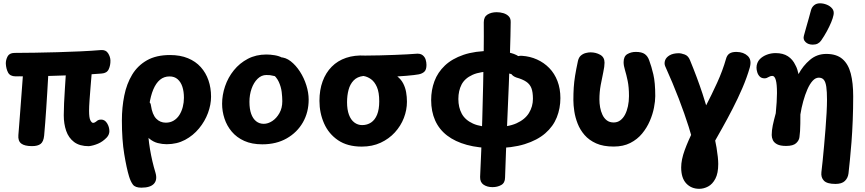

<svg xmlns="http://www.w3.org/2000/svg" viewBox="-20 -884 5316 1180"><path d="M526.1 14.4Q469.1 14.4 435.2 -11.3Q401.3 -37.1 386.6 -80.1Q371.9 -123 371.9 -175.9Q371.9 -206.9 373.8 -250Q375.8 -293.1 378.8 -338.4Q381.9 -383.8 384.1 -420.6Q357.3 -419.6 330.3 -418.8Q303.3 -418.1 276.3 -417.1Q273.1 -362.1 270.2 -312.7Q267.3 -263.2 264.2 -217.9Q261 -172.7 258 -131.1Q255 -89.4 251.3 -50.7Q247.6 -13.6 229.9 0.2Q212.3 14 176.6 14Q130.9 14 110.4 -1.9Q89.9 -17.8 92.9 -54Q94.6 -75.1 97.7 -114.2Q100.8 -153.3 104.6 -203.7Q108.3 -254.1 112.5 -308.9Q116.7 -363.7 120.4 -414.9Q109.2 -414.7 98 -415.1Q86.8 -415.4 75.3 -414.7Q41.9 -415.2 29.7 -438Q17.6 -460.8 15.8 -492.3Q15 -514.1 26 -536.1Q37 -558 67.7 -558.8Q126.7 -559 194.6 -560.1Q262.4 -561.2 333.4 -563.2Q404.4 -565.2 472.8 -568.3Q541.2 -571.4 601 -576.4Q630.6 -578.4 644.2 -556.9Q657.9 -535.4 658.7 -512.9Q659.4 -482.6 648.1 -458.3Q636.8 -434.1 604.4 -432.1Q589.4 -431.1 574.2 -429.9Q559 -428.7 543 -427.7Q540 -393.2 536.6 -350.6Q533.1 -307.9 530.3 -268.3Q527.4 -228.8 527.4 -202.9Q527.4 -159.7 535.6 -144.2Q543.8 -128.7 552.7 -128.7Q563.1 -130.2 568.7 -135.4Q574.2 -140.6 581.4 -144.8Q588.7 -149.1 601.9 -149.1Q624.2 -149.1 638.2 -126.3Q652.2 -103.6 652.2 -77.4Q652.2 -68.1 648.4 -58.3Q644.7 -48.6 636.9 -39.8Q611.8 -13.4 582.7 -1.1Q553.6 11.3 526.1 14.4Z M848.8 269.4Q810.7 269.4 796.6 250.3Q782.6 231.2 773.2 200.3Q758 150.3 743.6 63.5Q729.1 -23.3 729.1 -143.4Q729.1 -224.1 743.8 -296.6Q758.4 -369.1 792.3 -425.2Q826.2 -481.2 883.3 -513.5Q940.4 -545.8 1024.8 -545.8Q1087.8 -545.8 1135.1 -526.2Q1182.4 -506.7 1213.8 -471.7Q1245.2 -436.8 1261.2 -390.3Q1277.1 -343.9 1277.1 -290.1Q1277.1 -240.8 1258.2 -189.6Q1239.2 -138.3 1203.2 -94.7Q1167.2 -51 1117.2 -24.3Q1067.1 2.3 1004.7 2.3Q977.3 2.3 949.4 -4.8Q921.6 -12 897.1 -32.6Q872.6 -53.1 854 -91Q838.8 -131.8 839.2 -170.9Q839.7 -210.1 850.1 -235.8Q860.6 -261.6 874.4 -261.6Q886 -261.6 895.9 -256.8Q905.8 -252.1 907.6 -236.3Q915.9 -180 939.8 -155.1Q963.8 -130.1 999.2 -130.1Q1026.6 -130.1 1047.6 -142.9Q1068.7 -155.7 1082.6 -177.6Q1096.4 -199.6 1103.4 -226.9Q1110.4 -254.2 1110.4 -282.8Q1110.4 -321.3 1100.9 -350.6Q1091.3 -379.9 1071.7 -397.1Q1052 -414.3 1022 -414.3Q988 -414.3 963.3 -393.8Q938.6 -373.3 922.1 -334.1Q905.6 -294.9 897.3 -238.6Q889.1 -182.2 889.1 -111.1Q889.1 -42.4 901.8 32.8Q914.4 108.1 935.4 176.9Q948.3 220.8 926.2 245.1Q904.1 269.4 848.8 269.4Z M1715 -262Q1715 -287.6 1711.2 -319Q1707.3 -350.3 1693.4 -380.9Q1679.4 -411.6 1649 -434Q1639 -442 1633.5 -450.5Q1628 -459 1628 -473Q1628 -504.7 1651.1 -518.3Q1674.1 -532 1701 -532Q1735.2 -532 1766.7 -507.5Q1798.2 -483 1823.4 -444Q1848.6 -405 1862.8 -359.5Q1877 -314 1877 -272Q1877 -194 1841.6 -132Q1806.1 -70 1742.1 -33.5Q1678.1 3 1592 3Q1527.9 3 1481.3 -18Q1434.7 -39 1404.4 -75Q1374.1 -111 1359.6 -155.5Q1345 -200 1345 -246Q1345 -300 1363.3 -354Q1381.6 -408 1417.2 -452Q1452.7 -496 1503.1 -522.5Q1553.4 -549 1616.9 -549Q1641.1 -549 1668.3 -544.5Q1695.4 -540 1715.2 -529Q1735 -518 1735 -497Q1735 -461.3 1723 -438.2Q1711 -415 1688 -415Q1666.8 -415 1655 -419Q1643.2 -423 1617 -423Q1586.8 -423 1563 -399.7Q1539.2 -376.4 1526.1 -338.8Q1513 -301.2 1513 -258Q1513 -214.7 1523.6 -184.7Q1534.2 -154.7 1554.2 -138.8Q1574.1 -123 1600.9 -123Q1627.1 -123 1653.2 -140Q1679.2 -157 1697.1 -188.4Q1715 -219.9 1715 -262Z M2421.8 -414.3Q2445.2 -396.1 2458.1 -370.9Q2471 -345.8 2476 -317.2Q2481 -288.7 2481 -258.8Q2481 -208.1 2462.1 -159.1Q2443.1 -110.1 2406.8 -70.3Q2370.6 -30.6 2319.3 -6.8Q2268 17 2203.3 17Q2115.3 17 2057.7 -22.1Q2000 -61.2 1971.7 -125.5Q1943.3 -189.8 1943.3 -264.1Q1943.3 -330.9 1962.7 -383.9Q1982.1 -437 2018.6 -473.9Q2055 -510.9 2107.3 -528.6Q2159.7 -546.2 2224.6 -542.4Q2266.9 -542.4 2313.8 -543.7Q2360.7 -544.9 2403.9 -546.5Q2447.1 -548.1 2481.4 -550Q2515.7 -551.9 2533.3 -553.4Q2562.1 -556.6 2576.6 -545.4Q2591.1 -534.3 2596.1 -517.4Q2601 -500.6 2601 -484.8Q2601 -455.8 2588.2 -443.6Q2575.4 -431.4 2553.4 -427.1Q2543.9 -425.3 2524.2 -422.8Q2504.4 -420.3 2478.2 -418.2Q2451.9 -416.1 2421.8 -414.3ZM2205.8 -115.2Q2236.8 -115.2 2260.6 -131.1Q2284.3 -146.9 2297.5 -179.2Q2310.7 -211.6 2310.7 -261.2Q2310.7 -316.3 2296.6 -348.9Q2282.4 -381.4 2260.3 -397.3Q2238.2 -413.1 2213.7 -417.1Q2175.7 -412.8 2153.6 -389.8Q2131.4 -366.8 2122.2 -332Q2112.9 -297.2 2112.9 -255.8Q2112.9 -210.3 2124.6 -178.8Q2136.3 -147.3 2157.7 -131.3Q2179 -115.2 2205.8 -115.2Z M3016.8 26.2Q2921.6 26.2 2849.3 6.4Q2777 -13.4 2727.9 -51.1Q2678.9 -88.7 2654.3 -143.9Q2629.8 -199.2 2629.8 -269.3Q2629.8 -330.6 2649.9 -384.8Q2670 -439.1 2714.1 -481.1Q2758.2 -523 2828.7 -547.1Q2899.1 -571.1 2999.6 -571.1Q3053.6 -571.1 3098.1 -563.1Q3142.6 -555.1 3168.6 -537.1Q3191.1 -522.3 3200.5 -501Q3209.9 -479.7 3199.4 -456.1Q3186.2 -428.2 3164.5 -425.2Q3142.8 -422.2 3117.1 -430.1Q3094.4 -437.4 3064.2 -441.6Q3034 -445.8 3016.7 -445.8Q2932.1 -445.8 2884.3 -424.2Q2836.6 -402.6 2816.8 -364.5Q2797 -326.4 2797 -275.4Q2797 -224.1 2817.9 -185.2Q2838.9 -146.3 2886.8 -124.5Q2934.7 -102.7 3016.8 -102.7Q3101.8 -102.7 3154.2 -126.2Q3206.6 -149.8 3230.9 -189.6Q3255.3 -229.4 3255.3 -276.8Q3255.3 -318.3 3245.8 -342.7Q3236.2 -367 3214 -381.9Q3191.8 -396.9 3153.3 -407.7Q3131 -415.9 3121.5 -430.7Q3112 -445.6 3112 -467.3Q3112 -485.6 3121.3 -502.8Q3130.6 -520 3147.8 -531.4Q3165.1 -542.8 3188 -541Q3237.2 -537.8 3280.2 -518.5Q3323.2 -499.2 3355.7 -465.9Q3388.1 -432.6 3406.1 -385.7Q3424.1 -338.9 3424.1 -281.1Q3424.1 -218.2 3401.9 -162.6Q3379.7 -106.9 3331.1 -64.7Q3282.4 -22.4 3204.8 1.9Q3127.1 26.2 3016.8 26.2ZM3006.6 266.1Q2974.3 266.1 2952 251.1Q2929.7 236 2930.7 203.2Q2934.1 133.9 2937.6 43.2Q2941 -47.4 2943.9 -150.1Q2946.9 -252.8 2949.2 -358.7Q2951.6 -464.7 2952.8 -564.1Q2954 -663.6 2953.2 -746.7Q2953.2 -780.4 2976.3 -794.7Q2999.4 -809 3032.7 -809Q3054 -809 3073.8 -803.1Q3093.7 -797.1 3106.5 -783.9Q3119.3 -770.8 3118.6 -748.2Q3117.8 -670 3114.6 -571.1Q3111.4 -472.1 3107.1 -364.9Q3102.7 -257.7 3098.1 -152.5Q3093.4 -47.3 3089.8 45.4Q3086.1 138.1 3084 207.3Q3083.8 239.8 3060.7 252.9Q3037.6 266.1 3006.6 266.1Z M3751.6 16.7Q3687.4 16.7 3643.9 -2.8Q3600.3 -22.3 3572.6 -54.3Q3544.9 -86.3 3530 -124.6Q3515.1 -162.8 3509.5 -200.6Q3503.9 -238.4 3503.9 -268.1Q3503.9 -311.3 3506.1 -345.7Q3508.3 -380 3514.4 -418.4Q3520.6 -456.9 3532.1 -510.1Q3537.4 -532.2 3550.6 -543.1Q3563.7 -554 3580.1 -558.2Q3596.4 -562.3 3609.3 -562.3Q3642.1 -562.3 3668.8 -547.3Q3695.4 -532.2 3695.4 -499Q3695.4 -476 3687.6 -440.1Q3679.7 -404.1 3671.8 -361.2Q3663.9 -318.2 3663.9 -272.4Q3663.9 -248.8 3668.2 -224.4Q3672.4 -200.1 3682.5 -178.6Q3692.6 -157.1 3709.5 -144.2Q3726.4 -131.3 3751.6 -131.3Q3774.4 -131.3 3791.9 -144.2Q3809.4 -157.1 3821.2 -179.3Q3832.9 -201.6 3839.2 -230.9Q3845.6 -260.3 3845.6 -293.3Q3845.6 -347.9 3837.6 -386.7Q3829.6 -425.4 3821.1 -453.1Q3812.6 -480.7 3812.6 -501.7Q3812.6 -537.9 3835.5 -551.4Q3858.4 -565 3887.7 -565Q3924 -565 3942.6 -551.8Q3961.1 -538.7 3970 -512.6Q3983.6 -476.6 3995.3 -426.9Q4007.1 -377.2 4007.1 -293.3Q4007.1 -262.7 3999.3 -222.4Q3991.6 -182.2 3973.6 -140.5Q3955.7 -98.8 3926.3 -63.1Q3896.9 -27.4 3853.8 -5.4Q3810.7 16.7 3751.6 16.7Z M4277.4 276.4Q4228.6 276.4 4197.5 243.3Q4166.4 210.1 4166.4 145.2Q4166.4 97.9 4188.1 38.5Q4209.8 -20.9 4243.8 -88.2Q4277.8 -155.6 4315.6 -228.2Q4353.3 -300.8 4387.3 -375.2Q4421.3 -449.6 4442.1 -522.6Q4447.9 -544.7 4463.3 -555Q4478.7 -565.3 4507.2 -564.9Q4550.3 -564.2 4575.8 -539.9Q4601.2 -515.7 4587.9 -468.4Q4570.3 -407.3 4542.6 -342.9Q4514.8 -278.4 4482.7 -216.1Q4450.7 -153.8 4418.9 -97.3Q4387.1 -40.9 4360.9 5.6Q4334.7 52.1 4318.7 84Q4302.8 115.9 4302.8 129.1Q4302.8 145.2 4297.7 156.5Q4292.6 167.8 4284.6 167.8Q4271.2 167.8 4266.7 153.1Q4262.2 138.3 4262.2 114.8Q4262.2 85.8 4249.7 29.6Q4237.2 -26.7 4212.6 -104.7Q4187.9 -182.8 4151.7 -277.6Q4115.4 -372.4 4067.8 -477.9Q4061.2 -494.3 4067.4 -512.7Q4073.6 -531 4094.6 -543.7Q4115.6 -556.4 4150.3 -556.9Q4166.3 -557.1 4188.2 -549Q4210.1 -540.9 4220.4 -514.6Q4264.6 -407.7 4297.2 -309Q4329.8 -210.3 4351.4 -125.8Q4373.1 -41.2 4383.7 23.1Q4394.2 87.3 4394.2 123.7Q4394.2 180.9 4376.5 214.4Q4358.8 248 4332 262.2Q4305.2 276.4 4277.4 276.4Z M5114.4 246.4Q5063.1 246.4 5043.8 226.6Q5024.4 206.7 5028.2 173.9Q5031.4 147.8 5035.8 105.2Q5040.1 62.6 5044.7 11.6Q5049.3 -39.3 5053.4 -91.6Q5057.6 -143.9 5060.1 -190.6Q5062.6 -237.3 5062.6 -270.3Q5062.6 -320.7 5058.3 -350.4Q5054 -380.2 5043.2 -393.4Q5032.3 -406.7 5012.1 -406.7Q4991.7 -406.7 4974.1 -387.1Q4956.4 -367.6 4942.1 -334.8Q4927.7 -302.1 4916.6 -261.8Q4905.4 -221.6 4899 -180.3Q4899 -149.7 4898.6 -124.3Q4898.1 -98.9 4897 -78.5Q4895.9 -58.1 4893.3 -41Q4890.8 -20.4 4872.6 -3.8Q4854.3 12.9 4811.1 12.9Q4775.6 12.9 4756.3 2.8Q4737 -7.3 4729.9 -22.9Q4722.8 -38.4 4722.8 -54.1Q4722.8 -81.9 4729.3 -113.4Q4735.9 -144.9 4747.7 -188Q4751.2 -225.3 4753.2 -256.2Q4755.2 -287 4755.2 -311.9Q4755.2 -367.6 4747.9 -392.5Q4740.6 -417.4 4727.3 -417.4Q4719.7 -417.4 4713.7 -415.3Q4707.8 -413.2 4702.3 -410Q4696.9 -406.8 4691.6 -404.7Q4686.2 -402.6 4678.4 -402.6Q4660.7 -402.6 4649.7 -413.2Q4638.8 -423.9 4634.1 -439.6Q4629.3 -455.3 4629.3 -468Q4629.3 -483.4 4634.7 -496.9Q4640 -510.4 4649.6 -520.4Q4667.1 -538.1 4692.8 -547.9Q4718.6 -557.7 4746.3 -557.7Q4792.7 -557.7 4822.4 -538.2Q4852.2 -518.7 4868.2 -484.1Q4875.7 -471 4880.1 -456.7Q4884.4 -442.4 4887.6 -428.6Q4914.9 -479.7 4957.8 -516.1Q5000.7 -552.6 5058.4 -552.6Q5121 -552.6 5157.2 -521.6Q5193.4 -490.6 5208.5 -432.6Q5223.6 -374.7 5223.6 -292.4Q5223.6 -215.2 5220.7 -143.8Q5217.9 -72.3 5213.1 -10.6Q5208.2 51.2 5203.3 100.1Q5198.3 148.9 5194.7 181.9Q5191.1 210.2 5172.3 228.3Q5153.6 246.4 5114.4 246.4Z M4975.3 -609.6Q4946.9 -609.6 4930.3 -625.9Q4913.7 -642.2 4921 -666Q4926.2 -684.9 4934.2 -713.6Q4942.1 -742.2 4950.7 -771.6Q4959.2 -800.9 4963.9 -820.2Q4968.9 -839.7 4983.3 -851.7Q4997.8 -863.7 5019.3 -863.7Q5039.8 -863.7 5060.4 -855.6Q5081.1 -847.6 5094.3 -831.8Q5107.6 -816 5102.8 -792.2Q5099.3 -773.4 5088.3 -746.9Q5077.2 -720.3 5061.4 -691.3Q5045.6 -662.2 5027.2 -635.7Q5018.9 -623.3 5006.1 -616.4Q4993.3 -609.6 4975.3 -609.6Z"/></svg>

Font: Playpen Sans
Style: Regular
Weight: 400
Designer: Laura Meseguer, Veronika Burian, José Scaglione, Kostas Bartsokas, Vera Evstafieva, Tom Grace, Yorlmar Campos
Foundry: TypeTogether
Version: Version 2.000